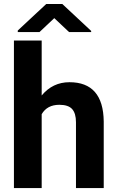

<svg xmlns="http://www.w3.org/2000/svg" viewBox="-20 -956 600 976"><path d="M191.9 -470.7Q248 -538.1 333 -538.1Q504.9 -538.1 507.3 -338.4V0H366.2V-334.5Q366.2 -379.9 346.7 -401.6Q327.1 -423.3 281.7 -423.3Q219.7 -423.3 191.9 -375.5V0H50.8V-750H191.9ZM443.4 -798.8V-793H331.1L255.9 -863.8L180.7 -793H70.3V-800.8L214.8 -935.5H296.9Z"/></svg>

Font: SteelSelectRoboto
Style: Roboto-Bold
Weight: 700
Designer: Google
Version: Version 2.137; 2017